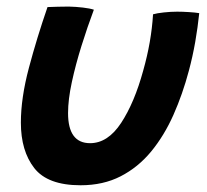

<svg xmlns="http://www.w3.org/2000/svg" viewBox="-20 -536 629 584"><path d="M445.5 -492.5Q457.5 -496 478.5 -498.2Q499.5 -500.5 519 -500.5Q535.5 -500.5 555 -499.2Q574.5 -498 586 -496Q581.5 -452.5 573.8 -408.2Q566 -364 554.5 -321Q535.5 -249.5 507.5 -186.5Q479.5 -123.5 439.8 -75.2Q400 -27 347 0.2Q294 27.5 225 27.5Q125 27.5 84.2 -24.8Q43.5 -77 43.5 -163Q43.5 -238 68 -330Q92.5 -422 124.5 -514.5Q136.5 -515 155.2 -515.5Q174 -516 189 -516Q211 -515.5 232.2 -513Q253.5 -510.5 265.5 -506.5Q246 -454.5 228 -397Q210 -339.5 198.5 -286.2Q187 -233 187 -192Q187 -100.5 254 -100.5Q308 -100.5 348.5 -162.2Q389 -224 415.5 -321Q428 -365 435.5 -408Q443 -451 445.5 -492.5Z"/></svg>

Font: Grandstander SemiBold
Style: Italic
Weight: 600
Italic angle: -15°
Designer: Tyler Finck
Foundry: Etcetera Type Co
Version: Version 1.200; ttfautohint (v1.8.3)